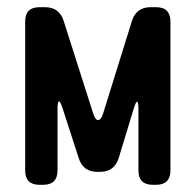

<svg xmlns="http://www.w3.org/2000/svg" viewBox="-20 -505 544 534"><path d="M90 9H100Q140 9 140 -31V-202Q140 -223 144 -223Q148 -223 154 -204L199 -65Q211 -27 251 -27H258Q298 -27 310 -65L352 -203Q358 -222 361 -222Q365 -222 365 -201V-31Q365 9 405 9H414Q454 9 454 -31V-445Q454 -485 414 -485H399Q359 -485 347 -447L267 -190Q261 -171 253 -171Q245 -171 239 -190L157 -447Q145 -485 105 -485H90Q50 -485 50 -445V-31Q50 9 90 9Z"/></svg>

Font: WDXL Lubrifont JP N
Style: Regular
Weight: 400
Designer: [WDXL Lubrifont] Copyright 2020-2022 (c) NightFurySL2001, Skr-ZERO; [ZCOOL QingKe HuangYou] Copyright 2018-2022 (c) The 
Version: Version 2.001;hotconv 1.1.1;makeotfexe 2.6.0